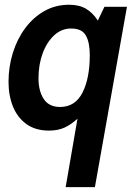

<svg xmlns="http://www.w3.org/2000/svg" viewBox="-20 -526 557 788"><path d="M249.5 242 298 -39Q273 -15.5 245.8 -2.8Q218.5 10 181 10Q125.5 10 88.5 -16.8Q51.5 -43.5 33.2 -88.8Q15 -134 15 -190Q15 -251.5 32.5 -308.2Q50 -365 83 -409.8Q116 -454.5 161.8 -480.5Q207.5 -506.5 263.5 -506.5Q305 -506.5 333 -490Q361 -473.5 381.5 -441.5L408.5 -498H501L369.5 242ZM226.5 -87Q288.5 -87 318.5 -145.8Q348.5 -204.5 348.5 -300.5Q348.5 -352 332.2 -380.5Q316 -409 272 -409Q232.5 -409 202.2 -381Q172 -353 155 -306.8Q138 -260.5 138 -205Q138 -152.5 159.5 -119.8Q181 -87 226.5 -87Z"/></svg>

Font: Cabin Condensed
Style: Bold Italic
Weight: 700
Width: 3
Italic angle: -10°
Designer: Pablo Impallari
Foundry: Pablo Impallari. http://www.impallari.com Igino Marini. http://www.ikern.com
Version: Version 3.001; ttfautohint (v1.8.3)